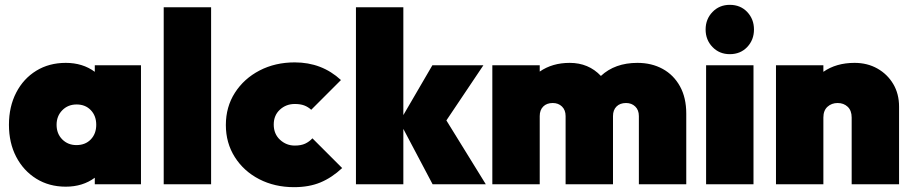

<svg xmlns="http://www.w3.org/2000/svg" viewBox="-20 -762 3775 794"><path d="M252 10Q183 10 130 -23Q77 -56 47 -113.5Q17 -171 17 -246Q17 -321 47 -379Q77 -437 130 -469.5Q183 -502 252 -502Q322 -502 372 -465V-492H563V0H372V-27Q322 10 252 10ZM296 -162Q333 -162 355.5 -185.5Q378 -209 378 -246Q378 -283 355.5 -306.5Q333 -330 297 -330Q261 -330 237.5 -306Q214 -282 214 -246Q214 -209 237.5 -185.5Q261 -162 296 -162Z M657 0V-732H853V0Z M1196 12Q1116 12 1052 -21Q988 -54 951 -112.5Q914 -171 914 -245Q914 -320 951.5 -378.5Q989 -437 1053.5 -470.5Q1118 -504 1199 -504Q1311 -504 1390 -431L1267 -308Q1254 -320 1238 -326Q1222 -332 1199 -332Q1163 -332 1137.5 -308.5Q1112 -285 1112 -247Q1112 -208 1138 -184Q1164 -160 1199 -160Q1225 -160 1242 -168Q1259 -176 1272 -190L1395 -67Q1352 -27 1305 -7.5Q1258 12 1196 12Z M1452 0V-732H1648V-286L1768 -492H1979L1826 -264L1989 0H1769L1648 -229V0Z M2016 0V-492H2212V-466Q2264 -502 2336 -502Q2414 -502 2465 -448Q2523 -502 2616 -502Q2675 -502 2720.5 -477Q2766 -452 2792 -405Q2818 -358 2818 -292V0H2622V-282Q2622 -307 2607 -321.5Q2592 -336 2569 -336Q2544 -336 2529.5 -321.5Q2515 -307 2515 -282V0H2319V-282Q2319 -307 2304 -321.5Q2289 -336 2266 -336Q2241 -336 2226.5 -321.5Q2212 -307 2212 -282V0Z M2998 -538Q2955 -538 2926.5 -567.5Q2898 -597 2898 -640Q2898 -683 2926.5 -712.5Q2955 -742 2998 -742Q3042 -742 3070 -712.5Q3098 -683 3098 -640Q3098 -597 3070 -567.5Q3042 -538 2998 -538ZM2900 0V-492H3096V0Z M3189 0V-492H3385V-465Q3438 -502 3514 -502Q3567 -502 3608.5 -478.5Q3650 -455 3674 -414.5Q3698 -374 3698 -321V0H3502V-276Q3502 -305 3485.5 -320.5Q3469 -336 3444 -336Q3419 -336 3402 -320.5Q3385 -305 3385 -276V0Z"/></svg>

Font: Outfit Black
Style: Regular
Weight: 900
Designer: Rodrigo Fuenzalida
Foundry: fragTYPE
Version: Version 1.100; ttfautohint (v1.8.4.7-5d5b)